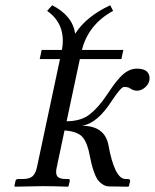

<svg xmlns="http://www.w3.org/2000/svg" viewBox="-20 -700 582 722"><path d="M192.9 -68.8Q188 -46.4 195.8 -36.6Q203.6 -26.9 227.5 -26.9H235.8Q244.1 -26.9 242.2 -19L237.8 0L235.8 2Q179.2 0 140.1 0L35.6 2L34.2 0L38.1 -19Q40 -26.9 47.9 -26.9H66.9Q91.3 -26.9 102.8 -37.6Q114.3 -48.3 119.1 -71.8L205.6 -478H129.4L136.7 -512.2H212.9Q230 -607.9 157.2 -659.2L176.3 -680.2Q252.9 -641.1 262.7 -573.2Q304.7 -638.7 394.5 -680.2L405.3 -659.2Q312 -607.9 288.1 -512.2H443.8L436.5 -478H280.3L230.5 -244.1Q284.2 -244.1 317.1 -269.8Q350.1 -295.4 380.9 -341.8Q396 -364.3 405.3 -377.4Q414.6 -390.6 430.2 -408Q445.8 -425.3 461.9 -433.6Q478 -441.9 495.1 -441.9Q522.5 -441.9 533.9 -429.4Q545.4 -417 541.5 -397Q538.1 -381.8 524.4 -370.4Q510.7 -358.9 495.1 -358.9Q481.9 -358.9 468.3 -368.2Q461.9 -373 446.3 -373Q435.1 -373 401.9 -323.2Q346.7 -235.8 288.1 -227.1Q372.1 -227.1 387.2 -157.2Q410.6 -27.3 451.7 -26.9H459.5Q461.9 -26.9 464.1 -26.4Q466.3 -25.9 468 -24.2Q469.7 -22.5 469.2 -19L464.8 0L462.4 2L389.6 1Q375.5 0.5 363.8 -8.1Q352.1 -16.6 345.5 -26.9Q338.9 -37.1 332.5 -56.2Q326.2 -75.2 324 -84.7Q321.8 -94.2 317.9 -112.8Q309.6 -160.6 291.5 -183.1Q273.4 -205.6 222.7 -209.5Z"/></svg>

Font: Linux Biolinum O
Style: Italic
Weight: 400
Italic angle: -12°
Designer: Philipp H. Poll
Foundry: Philipp H. Poll
Version: Version 1.1.3